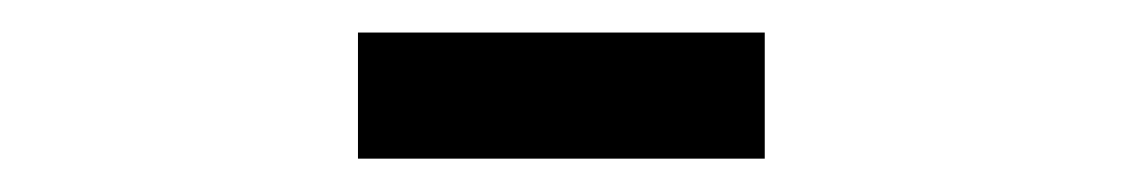

<svg xmlns="http://www.w3.org/2000/svg" viewBox="-20 -320 690 118"><path d="M200 -300H450V-222.5H200Z"/></svg>

Font: B612 Mono
Style: Regular
Weight: 400
Version: Version 1.005